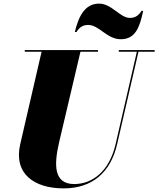

<svg xmlns="http://www.w3.org/2000/svg" viewBox="-20 -1027 876 1062"><path d="M468 -889C528.5 -889 571 -810 648 -810C727 -810 752 -872 772 -967H763C743 -935 721 -928 698 -928C644 -928 598 -1007 528 -1007C449 -1007 414 -935 394 -850H403C423 -882 445 -889 468 -889ZM117 -750V-741H210L92 -230C54 -66 169 15 332 15C490 15 592 -73 628 -230L746 -741H835.5V-750H637V-741H737L619.5 -230C584.5 -78.5 490.5 -9 390.5 -9C276.5 -9 278 -115 307 -240L425 -741H522V-750Z"/></svg>

Font: Bodoni* 24pt Fatface
Style: Italic
Weight: 900
Italic angle: -13°
Version: Version 2.3